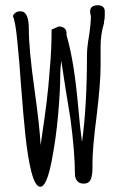

<svg xmlns="http://www.w3.org/2000/svg" viewBox="-20 -692 469 733"><path d="M99 -39Q86 -92 77.5 -170.5Q69 -249 60 -369Q55 -447 46 -536Q39 -610 29 -631Q38 -649 58 -649Q90 -649 90 -583Q90 -505 111 -355Q132 -206 135 -138L140 -172Q150 -239 157.5 -298.5Q165 -358 170 -427Q177 -504 177 -579L204 -591Q217 -591 225.5 -584.5Q234 -578 234 -566V-558Q250 -502 260.5 -435.5Q271 -369 279 -279Q285 -210 293 -150Q312 -284 312 -480Q312 -511 320 -556Q327 -602 327 -631Q324 -640 324 -648Q324 -672 354 -672Q366 -672 373 -666Q380 -660 380 -649V-634Q380 -619 377 -608V-603Q364 -563 364 -511V-438Q364 -375 349 -250Q333 -128 333 -68V-50Q333 -27 328 -11Q322 9 299 9Q283 9 274.5 -1.5Q266 -12 266 -28Q266 -109 249 -238Q240 -296 230 -355L214 -460Q210 -431 210 -403Q210 -347 202 -255Q194 -163 177 -76Q158 21 134 21Q114 21 99 -39Z"/></svg>

Font: Amatic SC
Style: Bold
Weight: 700
Designer: Multiple Designers
Foundry: Vernon Adams
Version: Version 2.505